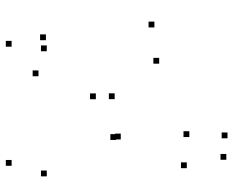

<svg xmlns="http://www.w3.org/2000/svg" viewBox="-91 -689 802 660"><g transform="rotate(-90 310.0 -359.0)"><path d="M53.8 -599.2V-619.2H33.8V-599.2ZM90.1 -720V-740H70.1V-720ZM499.5 -720V-740H479.5V-720ZM521.8 -602.2V-622.2H501.8V-602.2ZM319.2 -365.8V-385.8H299.2V-365.8ZM318.9 -430.5V-450.5H298.9V-430.5ZM565.7 -229.3V-249.3H545.7V-229.3ZM184.6 22V2H164.6V22ZM110.8 18V-2H90.8V18ZM81.9 -117.9V-137.9H61.9V-117.9ZM188.9 -109.2V-129.2H168.9V-109.2ZM441.1 -212.8V-232.8H421.1V-212.8ZM180.7 -344.9V-364.9H160.7V-344.9ZM178.9 -360.6V-380.6H158.9V-360.6ZM397.9 -627.7V-647.7H377.9V-627.7ZM483.8 -599.2V-619.2H463.8V-599.2Z"/></g></svg>

Font: Monaspace Argon Dots Var
Style: Regular
Weight: 400
Designer: Riley Cran and the Lettermatic Team
Version: Version 1.100 (Monaspace Argon Dots)